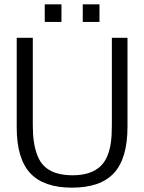

<svg xmlns="http://www.w3.org/2000/svg" viewBox="-20 -853 664 884"><path d="M186 -833H263V-752H186ZM438 -833V-752H361V-833ZM57 -679H131V-277Q131 -190 152 -138Q174 -78 236 -57Q271 -46 314 -46Q399 -46 443 -88Q481 -124 491 -201Q495 -230 495 -277V-679H567V-270Q567 -124 505 -56.5Q443 11 311 11Q181 11 119 -56Q57 -123 57 -266Z"/></svg>

Font: Pavanam
Style: Regular
Weight: 400
Designer: Tharique Azeez
Foundry: Tharique Azeez
Version: Version 1.86; ttfautohint (v1.3) -l 8 -r 50 -G 200 -x 14 -D 